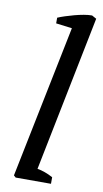

<svg xmlns="http://www.w3.org/2000/svg" viewBox="-86 -794 450 835"><g transform="rotate(10 138.5 -376.0)"><path d="M174 -682 103 -691V-716Q117 -722 135.5 -728Q154 -734 174.5 -739.5Q195 -745 215 -748.5Q235 -752 251 -752L271 -741L133 -54Q167 -48 202 -29V0H46L37 -8Z"/></g></svg>

Font: PTSerifItalic
Style: Italic
Weight: 400
Italic angle: -12°
Designer: A.Korolkova, O.Umpeleva, V.Yefimov
Foundry: ParaType Ltd
Version: Version 1.000W OFL